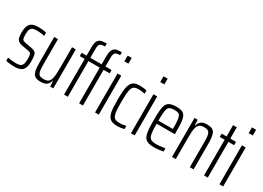

<svg xmlns="http://www.w3.org/2000/svg" viewBox="-18 -1455 2976 2175"><g transform="rotate(30 1470.0 -367.5)"><path d="M157 8Q137 8 115.5 6.5Q94 5 75 2Q56 -1 43 -4V-46Q55 -44 68 -42Q81 -40 95 -38.5Q109 -37 124.5 -36Q140 -35 155 -35Q193 -35 211.5 -46.5Q230 -58 237 -80.5Q244 -103 244 -135Q244 -174 241 -192.5Q238 -211 228 -218Q218 -225 196 -229L107 -245Q78 -251 61.5 -265Q45 -279 39 -304.5Q33 -330 33 -372Q33 -417 42.5 -445.5Q52 -474 70 -490Q88 -506 114 -512Q140 -518 171 -518Q190 -518 209 -516.5Q228 -515 245.5 -512.5Q263 -510 274 -506V-463Q262 -467 245.5 -469.5Q229 -472 210 -473.5Q191 -475 170 -475Q142 -475 122 -467.5Q102 -460 92 -439Q82 -418 82 -378Q82 -344 85 -326Q88 -308 98.5 -301Q109 -294 129 -289L216 -274Q247 -268 263.5 -256Q280 -244 286 -216.5Q292 -189 292 -137Q292 -98 284.5 -70Q277 -42 261 -25Q245 -8 219.5 0Q194 8 157 8Z M498 8Q459 8 435.5 -2.5Q412 -13 399.5 -36Q387 -59 383 -96Q379 -133 379 -187V-510H428V-200Q428 -147 431 -114Q434 -81 443.5 -64Q453 -47 470.5 -41.5Q488 -36 516 -36Q552 -36 571.5 -51Q591 -66 599.5 -94Q608 -122 610 -161Q612 -200 612 -247V-510H661V0H620L616 -72H612Q606 -48 593 -30Q580 -12 557 -2Q534 8 498 8Z M802 0V-467H738V-510H802V-612Q802 -647 806.5 -670.5Q811 -694 821 -708.5Q831 -723 846.5 -730.5Q862 -738 883 -740.5Q904 -743 932 -743V-704Q908 -704 892.5 -701Q877 -698 867.5 -689Q858 -680 854.5 -664Q851 -648 851 -622V-510H999V-612Q999 -647 1004 -670.5Q1009 -694 1019 -708.5Q1029 -723 1044 -730.5Q1059 -738 1080.5 -740.5Q1102 -743 1129 -743V-704Q1106 -704 1090 -701Q1074 -698 1065 -689Q1056 -680 1052.5 -664Q1049 -648 1049 -622V-510H1129V-467H1049V0H999V-467H851V0ZM1207 0V-510H1256V0ZM1205 -668V-743H1258V-668Z M1499 8Q1460 8 1434 -1.5Q1408 -11 1392.5 -30.5Q1377 -50 1369 -80.5Q1361 -111 1358.5 -154.5Q1356 -198 1356 -254Q1356 -317 1359.5 -362Q1363 -407 1372.5 -437.5Q1382 -468 1398 -485.5Q1414 -503 1438 -510.5Q1462 -518 1496 -518Q1519 -518 1544.5 -515Q1570 -512 1587 -507V-464Q1570 -469 1547.5 -472Q1525 -475 1505 -475Q1473 -475 1453 -466Q1433 -457 1423 -433.5Q1413 -410 1409 -367Q1405 -324 1405 -256Q1405 -185 1408.5 -141.5Q1412 -98 1423 -74.5Q1434 -51 1454.5 -43Q1475 -35 1507 -35Q1529 -35 1551.5 -38.5Q1574 -42 1590 -47V-4Q1572 1 1547 4.5Q1522 8 1499 8Z M1674 -668V-743H1728V-668ZM1677 0V-510H1726V0Z M1979 8Q1938 8 1910.5 0Q1883 -8 1866 -26Q1849 -44 1840.5 -74Q1832 -104 1829 -148.5Q1826 -193 1826 -254Q1826 -329 1829.5 -379.5Q1833 -430 1847 -460.5Q1861 -491 1892 -504.5Q1923 -518 1977 -518Q2016 -518 2041 -510Q2066 -502 2080.5 -484Q2095 -466 2102 -435.5Q2109 -405 2111 -360.5Q2113 -316 2113 -256V-239H1875Q1875 -177 1878.5 -137Q1882 -97 1893 -74.5Q1904 -52 1926.5 -43.5Q1949 -35 1987 -35Q2005 -35 2025 -37Q2045 -39 2065 -42Q2085 -45 2101 -48V-5Q2088 -2 2067.5 1Q2047 4 2024 6Q2001 8 1979 8ZM2064 -259V-296Q2064 -357 2060 -392.5Q2056 -428 2046.5 -446Q2037 -464 2019.5 -469.5Q2002 -475 1975 -475Q1941 -475 1921 -468Q1901 -461 1891 -441Q1881 -421 1878 -382.5Q1875 -344 1875 -279H2084Z M2214 0V-510H2255L2259 -438H2263Q2269 -462 2282 -480Q2295 -498 2317.5 -508Q2340 -518 2376 -518Q2415 -518 2439 -507.5Q2463 -497 2475 -473.5Q2487 -450 2491.5 -413Q2496 -376 2496 -323V0H2447V-310Q2447 -364 2444 -396Q2441 -428 2431.5 -445Q2422 -462 2404.5 -468Q2387 -474 2359 -474Q2323 -474 2303 -458.5Q2283 -443 2274.5 -415Q2266 -387 2264.5 -348Q2263 -309 2263 -263V0Z M2633 0V-467H2569V-510H2633V-658H2682V-510H2757V-467H2682V0Z M2831 -668V-743H2885V-668ZM2834 0V-510H2883V0Z"/></g></svg>

Font: Saira ExtraCondensed Light
Style: Regular
Weight: 300
Width: 2
Designer: Hector Gatti with collaboration of the Omnibus-Type team
Foundry: Omnibus-Type
Version: Version 1.101